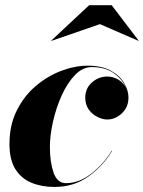

<svg xmlns="http://www.w3.org/2000/svg" viewBox="-20 -730 568 760"><path d="M375.5 -634.5 184.5 -568.5 183 -569.5 333 -709.5H422L528.5 -569.5L527.5 -568.5ZM424 -133Q388 -73 330 -31.5Q272 10 195.5 10Q145 10 104.8 -6.5Q64.5 -23 41 -60.2Q17.5 -97.5 17.5 -160Q17.5 -234.5 46.2 -292.2Q75 -350 121.5 -389.5Q168 -429 222.2 -449.5Q276.5 -470 327.5 -470Q383 -470 418.8 -450.2Q454.5 -430.5 471.5 -401.2Q488.5 -372 488.5 -344Q488.5 -306 462.5 -281.5Q436.5 -257 404.5 -257Q386 -257 365.8 -267Q345.5 -277 331.5 -296.2Q317.5 -315.5 317.5 -343Q317.5 -380.5 344 -403.8Q370.5 -427 404.5 -427Q428 -427 448.5 -414.8Q469 -402.5 479 -381Q466.5 -414 432 -439.2Q397.5 -464.5 343.5 -464.5Q307 -464.5 276.8 -433Q246.5 -401.5 224.2 -352.2Q202 -303 189.8 -248.5Q177.5 -194 177.5 -148Q177.5 -88.5 192 -46.8Q206.5 -5 241 -5Q293 -5 341.5 -42.8Q390 -80.5 422 -133Z"/></svg>

Font: Bodoni* 96
Style: Bold Italic
Weight: 700
Italic angle: -13°
Version: Version 2.2